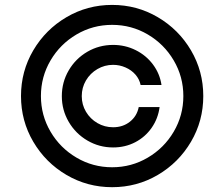

<svg xmlns="http://www.w3.org/2000/svg" viewBox="-20 -759 923 790"><path d="M445.3 -574.2Q495.1 -574.2 538.3 -552.7Q581.5 -531.2 609.6 -493.4Q637.7 -455.6 644.5 -409.2H558.6Q553.7 -433.1 537.4 -451.9Q521 -470.7 496.6 -481.4Q472.2 -492.2 445.3 -492.2Q410.6 -492.2 380.9 -474.9Q351.1 -457.5 333.7 -428Q316.4 -398.6 316.4 -363.3Q316.4 -328.6 333.8 -299.1Q351.3 -269.7 381 -252.5Q410.6 -235.4 445.3 -235.4Q485.8 -235.4 514.6 -258.3Q543.5 -281.2 550.8 -318.4H636.7Q630.4 -271 604 -233.2Q577.6 -195.3 536.4 -173.8Q495.1 -152.3 445.3 -152.3Q388.2 -152.3 339.7 -180.7Q291.2 -209 262.8 -257.6Q234.4 -306.2 234.4 -363.3Q234.4 -420.9 262.7 -469.3Q291 -517.8 339.4 -546Q387.7 -574.2 445.3 -574.2ZM66.4 -363.8Q66.4 -465.8 116.9 -551.8Q167.5 -637.7 253.4 -688.2Q339.4 -738.8 441.4 -738.8Q543.5 -738.8 629.4 -688.2Q715.3 -637.7 765.9 -551.8Q816.4 -465.8 816.4 -363.8Q816.4 -261.7 765.9 -175.8Q715.3 -89.8 629.4 -39.3Q543.5 11.2 441.4 11.2Q339.4 11.2 253.4 -39.3Q167.5 -89.8 116.9 -175.8Q66.4 -261.7 66.4 -363.8ZM734.4 -363.8Q734.4 -443.2 694.8 -510.4Q655.3 -577.6 588 -617.2Q520.8 -656.7 441.4 -656.7Q362 -656.7 294.8 -617.2Q227.5 -577.6 188 -510.4Q148.4 -443.2 148.4 -363.8Q148.4 -284.4 188 -217.1Q227.5 -149.9 294.8 -110.4Q362 -70.8 441.4 -70.8Q520.8 -70.8 588 -110.4Q655.3 -149.9 694.8 -217.1Q734.4 -284.4 734.4 -363.8Z"/></svg>

Font: Intratopia Thin
Style: Regular
Weight: 100
Designer: Rasmus Andersson
Foundry: rsms
Version: Version 3.000;Glyphs 3.2.3 (3260)